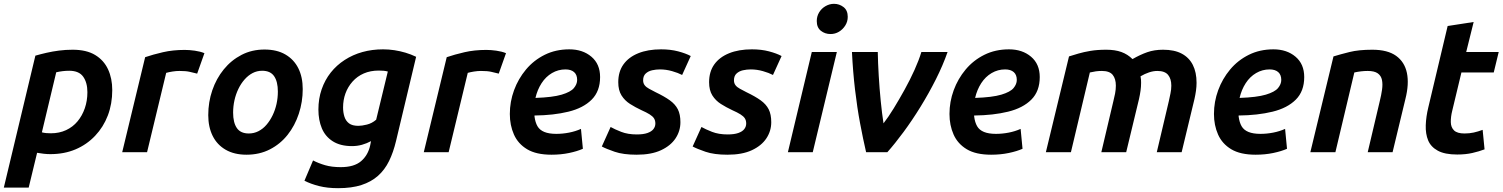

<svg xmlns="http://www.w3.org/2000/svg" viewBox="-47 -796 7857 1004"><path d="M-27 185 138 -505Q166 -513 196.5 -520Q227 -527 261.5 -531.5Q296 -536 333 -536Q405 -536 450.5 -508.5Q496 -481 518 -433.5Q540 -386 540 -325Q540 -253 517 -192.5Q494 -132 450.5 -86Q407 -40 348 -15Q289 10 216 10Q199 10 181.5 8Q164 6 147 3L103 185ZM219 -99Q263 -99 298.5 -115.5Q334 -132 358.5 -161.5Q383 -191 396.5 -230Q410 -269 410 -314Q410 -364 388 -395Q366 -426 315 -426Q298 -426 281 -424Q264 -422 247 -418L172 -104Q183 -101 195 -100Q207 -99 219 -99Z M592 0 712 -497Q753 -511 805 -523Q857 -535 919 -535Q943 -535 971.5 -531Q1000 -527 1022 -518L984 -411Q964 -416 944.5 -420.5Q925 -425 891 -425Q874 -425 855 -422Q836 -419 822 -415L722 0Z M1242 13Q1178 13 1133 -13Q1088 -39 1065 -85.5Q1042 -132 1042 -194Q1042 -262 1063 -323.5Q1084 -385 1123 -433Q1162 -481 1216 -509Q1270 -537 1336 -537Q1401 -537 1445.5 -511Q1490 -485 1513 -439Q1536 -393 1536 -330Q1536 -263 1515.5 -201Q1495 -139 1457 -91Q1419 -43 1364.5 -15Q1310 13 1242 13ZM1254 -98Q1281 -98 1304.5 -110Q1328 -122 1346.5 -143.5Q1365 -165 1378.5 -193Q1392 -221 1399 -252.5Q1406 -284 1406 -317Q1406 -369 1386.5 -397.5Q1367 -426 1324 -426Q1297 -426 1274 -414Q1251 -402 1232 -380.5Q1213 -359 1199.5 -331Q1186 -303 1179 -271.5Q1172 -240 1172 -207Q1172 -155 1191.5 -126.5Q1211 -98 1254 -98Z M1721 188Q1665 188 1621.5 177Q1578 166 1545 149L1590 43Q1619 58 1653.5 68Q1688 78 1735 78Q1805 78 1841.5 46.5Q1878 15 1889 -37L1893 -58Q1871 -46 1846 -39Q1821 -32 1794 -32Q1733 -32 1693.5 -57Q1654 -82 1636 -125Q1618 -168 1618 -223Q1618 -280 1635 -329Q1652 -378 1682.5 -416.5Q1713 -455 1755.5 -482.5Q1798 -510 1848.5 -524Q1899 -538 1956 -538Q1986 -538 2015.5 -533.5Q2045 -529 2073.5 -520.5Q2102 -512 2129 -499L2024 -59Q2010 0 1987.5 46Q1965 92 1929.5 123.5Q1894 155 1843 171.5Q1792 188 1721 188ZM1827 -138Q1845 -138 1871.5 -144.5Q1898 -151 1920 -170L1981 -422Q1970 -425 1958.5 -426Q1947 -427 1934 -427Q1890 -427 1855.5 -412Q1821 -397 1796.5 -369.5Q1772 -342 1759.5 -307.5Q1747 -273 1747 -234Q1747 -208 1754 -186Q1761 -164 1778 -151Q1795 -138 1827 -138Z M2169 0 2289 -497Q2330 -511 2382 -523Q2434 -535 2496 -535Q2520 -535 2548.5 -531Q2577 -527 2599 -518L2561 -411Q2541 -416 2521.5 -420.5Q2502 -425 2468 -425Q2451 -425 2432 -422Q2413 -419 2399 -415L2299 0Z M2837 13Q2757 13 2709.5 -15.5Q2662 -44 2640.5 -92.5Q2619 -141 2619 -200Q2619 -264 2641 -324Q2663 -384 2703.5 -432.5Q2744 -481 2801.5 -509.5Q2859 -538 2930 -538Q3000 -538 3045.5 -499.5Q3091 -461 3091 -393Q3091 -319 3047 -275Q3003 -231 2925.5 -212Q2848 -193 2748 -192Q2748 -191 2748 -189.5Q2748 -188 2748 -187Q2752 -156 2763.5 -136Q2775 -116 2799.5 -106Q2824 -96 2862 -96Q2895 -96 2928.5 -102.5Q2962 -109 2991 -122L3001 -18Q2972 -5 2929 4Q2886 13 2837 13ZM2753 -284Q2843 -287 2890 -301Q2937 -315 2954 -335.5Q2971 -356 2971 -378Q2971 -405 2955 -419Q2939 -433 2910 -433Q2872 -433 2839.5 -414Q2807 -395 2785 -361Q2763 -327 2753 -284Z M3282 13Q3212 13 3167 -2.5Q3122 -18 3100 -30L3146 -132Q3167 -120 3201.5 -106.5Q3236 -93 3283 -93Q3317 -93 3338.5 -100.5Q3360 -108 3370 -121Q3380 -134 3380 -150Q3380 -166 3373 -177Q3366 -188 3350 -198Q3334 -208 3307 -220Q3275 -235 3247.5 -252.5Q3220 -270 3203 -297Q3186 -324 3186 -366Q3186 -421 3213 -459Q3240 -497 3290.5 -517.5Q3341 -538 3410 -538Q3459 -538 3499 -527.5Q3539 -517 3565 -503L3520 -404Q3499 -415 3467.5 -424Q3436 -433 3404 -433Q3383 -433 3363 -428.5Q3343 -424 3329.5 -411.5Q3316 -399 3316 -376Q3316 -361 3324 -350.5Q3332 -340 3347 -332Q3362 -324 3381 -314Q3427 -292 3455.5 -271.5Q3484 -251 3497.5 -224.5Q3511 -198 3511 -157Q3511 -111 3485.5 -72.5Q3460 -34 3409.5 -10.5Q3359 13 3282 13Z M3757 13Q3687 13 3642 -2.5Q3597 -18 3575 -30L3621 -132Q3642 -120 3676.5 -106.5Q3711 -93 3758 -93Q3792 -93 3813.5 -100.5Q3835 -108 3845 -121Q3855 -134 3855 -150Q3855 -166 3848 -177Q3841 -188 3825 -198Q3809 -208 3782 -220Q3750 -235 3722.5 -252.5Q3695 -270 3678 -297Q3661 -324 3661 -366Q3661 -421 3688 -459Q3715 -497 3765.5 -517.5Q3816 -538 3885 -538Q3934 -538 3974 -527.5Q4014 -517 4040 -503L3995 -404Q3974 -415 3942.5 -424Q3911 -433 3879 -433Q3858 -433 3838 -428.5Q3818 -424 3804.5 -411.5Q3791 -399 3791 -376Q3791 -361 3799 -350.5Q3807 -340 3822 -332Q3837 -324 3856 -314Q3902 -292 3930.5 -271.5Q3959 -251 3972.5 -224.5Q3986 -198 3986 -157Q3986 -111 3960.5 -72.5Q3935 -34 3884.5 -10.5Q3834 13 3757 13Z M4073 0 4198 -524H4329L4203 0ZM4296 -618Q4267 -618 4245.5 -635Q4224 -652 4224 -686Q4224 -711 4236.5 -731.5Q4249 -752 4270 -764Q4291 -776 4314 -776Q4342 -776 4364 -759Q4386 -742 4386 -708Q4386 -683 4373 -662.5Q4360 -642 4340 -630Q4320 -618 4296 -618Z M4482 0Q4466 -69 4450.5 -151.5Q4435 -234 4424 -328Q4413 -422 4408 -524H4543Q4544 -468 4548 -400.5Q4552 -333 4558.5 -267.5Q4565 -202 4573 -151Q4598 -183 4626.5 -229.5Q4655 -276 4683.5 -327.5Q4712 -379 4735 -430Q4758 -481 4771 -524H4908Q4884 -455 4847 -381.5Q4810 -308 4766.5 -237.5Q4723 -167 4678 -106Q4633 -45 4593 0Z M5136 13Q5056 13 5008.5 -15.5Q4961 -44 4939.5 -92.5Q4918 -141 4918 -200Q4918 -264 4940 -324Q4962 -384 5002.5 -432.5Q5043 -481 5100.5 -509.5Q5158 -538 5229 -538Q5299 -538 5344.5 -499.5Q5390 -461 5390 -393Q5390 -319 5346 -275Q5302 -231 5224.5 -212Q5147 -193 5047 -192Q5047 -191 5047 -189.5Q5047 -188 5047 -187Q5051 -156 5062.5 -136Q5074 -116 5098.5 -106Q5123 -96 5161 -96Q5194 -96 5227.5 -102.5Q5261 -109 5290 -122L5300 -18Q5271 -5 5228 4Q5185 13 5136 13ZM5052 -284Q5142 -287 5189 -301Q5236 -315 5253 -335.5Q5270 -356 5270 -378Q5270 -405 5254 -419Q5238 -433 5209 -433Q5171 -433 5138.5 -414Q5106 -395 5084 -361Q5062 -327 5052 -284Z M5422 0 5543 -501Q5565 -508 5592.5 -516Q5620 -524 5655.5 -530Q5691 -536 5738 -536Q5784 -536 5817 -524Q5850 -512 5875 -487Q5915 -510 5952 -523Q5989 -536 6035 -536Q6094 -536 6132.5 -515.5Q6171 -495 6190.5 -456.5Q6210 -418 6210 -363Q6210 -343 6207 -321.5Q6204 -300 6199 -278L6132 0H6002L6065 -267Q6069 -286 6073.5 -307Q6078 -328 6078 -348Q6078 -384 6061 -404.5Q6044 -425 6005 -425Q5984 -425 5961.5 -417.5Q5939 -410 5917 -397Q5919 -388 5919.5 -379.5Q5920 -371 5920 -363Q5920 -343 5917 -321.5Q5914 -300 5909 -278L5842 0H5712L5775 -267Q5780 -286 5784 -307Q5788 -328 5788 -348Q5788 -384 5771.5 -404.5Q5755 -425 5715 -425Q5698 -425 5683.5 -423Q5669 -421 5652 -417L5553 0Z M6519 13Q6439 13 6391.5 -15.5Q6344 -44 6322.5 -92.5Q6301 -141 6301 -200Q6301 -264 6323 -324Q6345 -384 6385.5 -432.5Q6426 -481 6483.5 -509.5Q6541 -538 6612 -538Q6682 -538 6727.5 -499.5Q6773 -461 6773 -393Q6773 -319 6729 -275Q6685 -231 6607.5 -212Q6530 -193 6430 -192Q6430 -191 6430 -189.5Q6430 -188 6430 -187Q6434 -156 6445.5 -136Q6457 -116 6481.5 -106Q6506 -96 6544 -96Q6577 -96 6610.5 -102.5Q6644 -109 6673 -122L6683 -18Q6654 -5 6611 4Q6568 13 6519 13ZM6435 -284Q6525 -287 6572 -301Q6619 -315 6636 -335.5Q6653 -356 6653 -378Q6653 -405 6637 -419Q6621 -433 6592 -433Q6554 -433 6521.5 -414Q6489 -395 6467 -361Q6445 -327 6435 -284Z M6805 0 6926 -501Q6962 -512 7010 -524Q7058 -536 7129 -536Q7209 -536 7253.5 -504Q7298 -472 7310 -414.5Q7322 -357 7302 -278L7235 0H7105L7168 -267Q7176 -299 7180 -327.5Q7184 -356 7179.5 -378Q7175 -400 7157.5 -412.5Q7140 -425 7105 -425Q7088 -425 7070.5 -423Q7053 -421 7035 -417L6936 0Z M7573 12Q7508 12 7471.5 -8Q7435 -28 7421 -62Q7407 -96 7408.5 -141Q7410 -186 7422 -235L7523 -660L7659 -681L7620 -524H7790L7764 -417H7595L7547 -217Q7539 -185 7539.5 -157.5Q7540 -130 7556.5 -114Q7573 -98 7611 -98Q7637 -98 7659.5 -103Q7682 -108 7706 -117L7716 -15Q7687 -4 7652 4Q7617 12 7573 12Z"/></svg>

Font: Ubuntu Sans
Style: Bold Italic
Weight: 700
Italic angle: -13.5°
Designer: Dalton Maag Ltd
Foundry: Dalton Maag Ltd
Version: Version 1.006